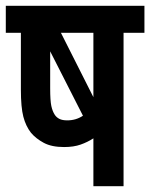

<svg xmlns="http://www.w3.org/2000/svg" viewBox="-20 -642 518 662"><path d="M478 -622V-529H406V0H302V-165Q282 -152 258 -143.5Q234 -135 201 -135Q158 -135 131 -149.5Q104 -164 87 -184Q69 -207 60.5 -239.5Q52 -272 52 -333V-529H0V-622ZM302 -529H190L302 -307ZM169 -246Q175 -237 185 -232Q195 -227 212 -227Q242 -227 266 -243L153 -465V-338Q153 -295 157 -276.5Q161 -258 169 -246Z"/></svg>

Font: Noto Sans Devanagari UI ExtraCondensed SemiBold
Style: Regular
Weight: 600
Width: 2
Designer: Jelle Bosma - Monotype Design Team
Foundry: Monotype Imaging Inc.
Version: Version 2.004; ttfautohint (v1.8.4.7-5d5b)